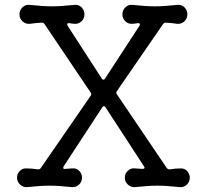

<svg xmlns="http://www.w3.org/2000/svg" viewBox="-20 -751 850 789"><path d="M724 -59Q739 -59 749.5 -47.5Q760 -36 760 -21Q760 -4 748 7.5Q736 19 719 18Q691 15 669 13.5Q647 12 627 12Q607 12 585 13.5Q563 15 534 18Q518 19 505.5 7.5Q493 -4 493 -21Q493 -38 505.5 -49.5Q518 -61 534 -59L565 -57Q578 -57 572 -67L413 -311Q407 -319 401 -311L242 -68Q240 -64 240 -62Q240 -55 248 -57L276 -59Q293 -61 305 -49.5Q317 -38 317 -21Q317 -4 305 7.5Q293 19 276 18Q248 15 226 13.5Q204 12 184 12Q164 12 142 13.5Q120 15 91 18Q75 19 62.5 7.5Q50 -4 50 -21Q50 -36 60.5 -47.5Q71 -59 86 -59Q97 -59 110.5 -58Q124 -57 137 -55Q144 -55 148 -61L353 -358Q357 -364 353 -370L163 -652Q159 -658 152 -658Q139 -657 126 -656Q113 -655 101 -653Q85 -652 72.5 -663.5Q60 -675 60 -692Q60 -709 72.5 -721Q85 -733 101 -731Q130 -728 152 -726.5Q174 -725 194 -725Q214 -725 235.5 -726.5Q257 -728 286 -731Q303 -733 315 -721Q327 -709 327 -692Q327 -676 316 -664.5Q305 -653 289 -653Q283 -653 277 -654Q271 -655 264 -656Q252 -656 258 -645L399 -427Q405 -420 411 -427L553 -645Q555 -649 555 -651Q555 -656 547 -656Q540 -655 534 -654Q528 -653 521 -653Q505 -653 494 -664.5Q483 -676 483 -692Q483 -709 495.5 -721Q508 -733 524 -731Q553 -728 575 -726.5Q597 -725 617 -725Q637 -725 658.5 -726.5Q680 -728 709 -731Q726 -733 738 -721Q750 -709 750 -692Q750 -675 738 -663.5Q726 -652 709 -653Q698 -655 686 -656Q674 -657 661 -658Q655 -658 650 -652L460 -376Q456 -370 460 -364L665 -61Q670 -55 676 -55Q689 -57 700.5 -58Q712 -59 724 -59Z"/></svg>

Font: Kiwi Maru
Style: Regular
Weight: 400
Designer: Hiroki-Chan
Version: Version 1.100